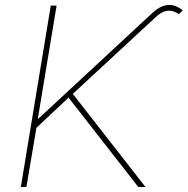

<svg xmlns="http://www.w3.org/2000/svg" viewBox="-20 -750 753 770"><path d="M63.5 0 183.6 -727.5H207L131.8 -274.4H134.3L591.3 -698.2Q611.8 -717.3 632.3 -725.1Q652.8 -732.9 673.3 -728.8Q693.8 -724.6 712.9 -708L697.3 -693.4Q672.4 -710.4 648.4 -706.3Q624.5 -702.1 600.6 -677.7L272 -373.5L563.5 0H534.7L254.9 -358.4L126 -237.3L85.9 0Z"/></svg>

Font: Inter 17pt Thin
Style: Italic
Weight: 250
Italic angle: -9.3988°
Version: Version 4.001;git-66647c0bb